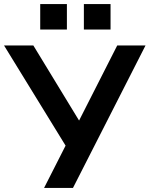

<svg xmlns="http://www.w3.org/2000/svg" viewBox="-32 -930 740 950"><path d="M186 0 306 -236 302 -194 -12 -705H133L362 -329H357L548 -705H688L329 0ZM383 -784V-910H515V-784ZM167 -784V-910H299V-784Z"/></svg>

Font: Nunito Sans 8pt
Style: Bold
Weight: 700
Version: Version 3.101;gftools[0.9.27]